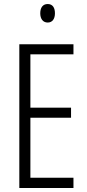

<svg xmlns="http://www.w3.org/2000/svg" viewBox="-20 -934 432 954"><path d="M217 -914C192 -914 180 -895 180 -868C180 -841 193 -822 217 -822C240 -822 253 -840 253 -868C253 -895 242 -914 217 -914ZM345 0V-51H131V-349H333V-399H131V-664H345V-714H76V0Z"/></svg>

Font: Noto Sans Lao ExtraCondensed Light
Style: Regular
Weight: 300
Width: 2
Designer: Monotype Design Team
Foundry: Monotype Imaging Inc.
Version: Version 2.003